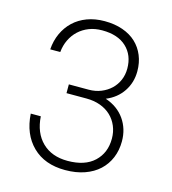

<svg xmlns="http://www.w3.org/2000/svg" viewBox="-107 -793 794 887"><g transform="rotate(15 290.0 -350.0)"><path d="M285 6Q187 6 129 -51Q71 -108 65 -205H113Q118 -127 163.5 -82.5Q209 -38 285 -38Q368 -38 412.5 -80Q457 -122 457 -190Q457 -222 445.5 -249.5Q434 -277 413 -297Q392 -317 362 -328Q332 -339 295 -339H200V-381H295Q327 -381 354 -392Q381 -403 400.5 -421.5Q420 -440 431 -465.5Q442 -491 442 -521Q442 -585 401 -623.5Q360 -662 285 -662Q250 -662 222 -651Q194 -640 173 -620.5Q152 -601 139 -574Q126 -547 123 -515H75Q78 -557 94 -592Q110 -627 137 -652.5Q164 -678 201.5 -692Q239 -706 285 -706Q333 -706 371.5 -692.5Q410 -679 436 -654.5Q462 -630 476 -596Q490 -562 490 -521Q490 -467 461.5 -424.5Q433 -382 382 -361Q441 -341 473 -295.5Q505 -250 505 -190Q505 -147 490 -111Q475 -75 447 -49Q419 -23 378 -8.5Q337 6 285 6Z"/></g></svg>

Font: PT Root UI Light
Style: Regular
Weight: 300
Designer: Vitaly Kuzmin
Foundry: ParaType Ltd.
Version: Version 2.000G